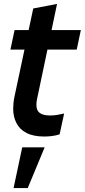

<svg xmlns="http://www.w3.org/2000/svg" viewBox="-20 -683 431 976"><path d="M205 11Q150 11 115 -7Q80 -25 63.5 -57.5Q47 -90 47 -130Q47 -143 48.5 -158.5Q50 -174 53 -189L149 -640L270 -663L168 -178Q165 -163 165 -150Q165 -121 182.5 -108.5Q200 -96 234 -96Q254 -96 271.5 -99Q289 -102 306 -106L283 0Q264 6 244 8.5Q224 11 205 11ZM33 -431 54 -530H391L370 -431ZM49 273 93 66H207L121 273Z"/></svg>

Font: Radio Canada Big Medium
Style: Italic
Weight: 500
Italic angle: -12°
Designer: Étienne Aubert Bonn
Foundry: Coppers and Brasses
Version: Version 1.001